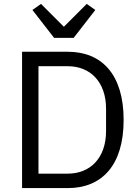

<svg xmlns="http://www.w3.org/2000/svg" viewBox="-20 -963 711 983"><path d="M357 -769 468 -912 424 -943 307 -826 190 -943 146 -912 257 -769ZM93 0H327C501 0 613 -116 613 -349C613 -582 501 -698 327 -698H93ZM177 -74V-624H327C442 -624 523 -544 523 -406V-292C523 -154 442 -74 327 -74Z"/></svg>

Font: LVC Sans
Style: Regular
Weight: 400
Designer: Mike Abbink, Paul van der Laan, Pieter van Rosmalen
Foundry: Bold Monday
Version: Version 3.0